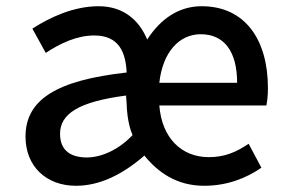

<svg xmlns="http://www.w3.org/2000/svg" viewBox="-20 -584 923 617"><path d="M224 13C296 13 369 -19 444 -84C487 -31 547 13 636 13C708 13 769 -10 820 -45L779 -122C739 -95 702 -79 651 -79C563 -79 500 -141 492 -245H836C839 -260 841 -278 841 -301C841 -456 768 -564 628 -564C556 -564 497 -525 453 -457C426 -522 374 -564 297 -564C216 -564 140 -528 84 -492L127 -414C174 -445 227 -470 283 -470C363 -470 384 -415 387 -351C162 -326 62 -264 62 -145C62 -49 129 13 224 13ZM492 -318C503 -418 557 -474 625 -474C701 -474 742 -418 742 -318ZM259 -78C210 -78 173 -98 173 -154C173 -218 232 -257 385 -277L387 -251C388 -215 394 -177 406 -150C362 -103 306 -78 259 -78Z"/></svg>

Font: Spoqa Han Sans Neo Medium
Style: Regular
Weight: 500
Designer: [Spoqa Han Sans Neo] Dong-huui Kim  Younghwa Kang  Yujin Lee  [Noto Sans] Ryoko NISHIZUKA  (kana & ideographs); Paul D. 
Foundry: Spoqa (http://www.spoqa-han-sans.com)
Version: Version 1.000